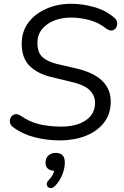

<svg xmlns="http://www.w3.org/2000/svg" viewBox="-20 -734 655 1016"><path d="M297 9Q230 9 165.5 -7Q101 -23 51 -60Q36 -70 33 -84.5Q30 -99 37 -112Q44 -125 57.5 -129Q71 -133 89 -122Q137 -88 190.5 -76Q244 -64 304 -64Q385 -64 434 -97.5Q483 -131 483 -189Q483 -229 454 -257.5Q425 -286 352 -302L249 -327Q179 -344 137 -385Q95 -426 95 -503Q95 -568 130.5 -615Q166 -662 226 -688Q286 -714 358 -714Q416 -714 477 -697Q538 -680 584 -641Q597 -631 599.5 -616Q602 -601 595 -588.5Q588 -576 574 -573Q560 -570 542 -583Q503 -614 454.5 -627.5Q406 -641 356 -641Q305 -641 265 -624.5Q225 -608 201.5 -578.5Q178 -549 178 -508Q178 -457 203.5 -433Q229 -409 279 -396L383 -372Q477 -350 521.5 -305.5Q566 -261 566 -198Q566 -130 529.5 -84Q493 -38 432 -14.5Q371 9 297 9ZM270 251Q257 264 244.5 261Q232 258 228 246Q224 234 237 220Q260 197 267 170Q221 167 221 127Q221 103 236 89Q251 75 275 75Q323 75 323 126Q323 159 308 194Q293 229 270 251Z"/></svg>

Font: Nunito
Style: Italic
Weight: 400
Italic angle: -9°
Designer: Vernon Adams
Foundry: Vernon Adams
Version: Version 3.601; ttfautohint (v1.8.2.53-6de2)